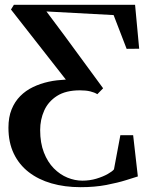

<svg xmlns="http://www.w3.org/2000/svg" viewBox="-20 -763 616 796"><path d="M314 13Q248 13 193.5 -2.8Q139 -18.5 99 -49.5Q59 -80.5 37 -126.5Q15 -172.5 15 -233.5Q15 -277 28 -309.2Q41 -341.5 63.8 -364.5Q86.5 -387.5 116.8 -402Q147 -416.5 181 -424Q198.5 -428 216.5 -430Q234.5 -432 253 -433L25.5 -723.5L37.5 -743H540L557 -561L505 -560.5L451 -700.5L172.5 -715.5L246.5 -616.5L407.5 -397L383.5 -372.5Q371.5 -380 354 -384.2Q336.5 -388.5 311.5 -388.5Q252.5 -388.5 216.2 -365.2Q180 -342 163.2 -304.5Q146.5 -267 146.5 -224Q146.5 -170.5 162 -130.8Q177.5 -91 203.2 -65Q229 -39 259.8 -26.5Q290.5 -14 321.5 -14Q352 -14 379.5 -22.2Q407 -30.5 426.5 -41.5Q446 -52.5 452.5 -61L479 -202.5H532L551.5 -31.5Q536.5 -27 502.8 -16.2Q469 -5.5 421 3.8Q373 13 314 13Z"/></svg>

Font: Merriweather 144pt SemiBold
Style: Regular
Weight: 600
Version: Version 2.100